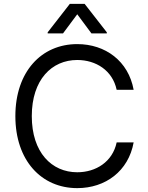

<svg xmlns="http://www.w3.org/2000/svg" viewBox="-20 -966 767 996"><path d="M585.2 -500H673.3C646.3 -649.1 527 -737.2 380.7 -737.2C194.6 -737.2 59.7 -593.8 59.7 -363.6C59.7 -133.5 194.6 9.9 380.7 9.9C527 9.9 646.3 -78.1 673.3 -227.3H585.2C563.9 -126.4 477.3 -72.4 380.7 -72.4C248.6 -72.4 144.9 -174.7 144.9 -363.6C144.9 -552.6 248.6 -654.8 380.7 -654.8C477.3 -654.8 563.9 -600.9 585.2 -500ZM227.3 -792.6H306.8L380.7 -892L454.5 -792.6H534.1V-798.3L419 -946H342.3L227.3 -798.3Z"/></svg>

Font: Margiela Sans
Style: Regular
Weight: 400
Designer: Stefan Endress, Andreas Faust
Version: Version 1.100;FEAKit 1.0